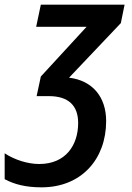

<svg xmlns="http://www.w3.org/2000/svg" viewBox="-80 -562 564 823"><path d="M98 241C269 241 375 120 375 -43C375 -147 316 -217 216 -229L438 -463L454 -542H95L75 -447H291L95 -234L77 -150H129C213 -150 255 -110 255 -35C255 60 202 141 88 141C39 141 -18 123 -60 95V206C-19 228 30 241 98 241Z"/></svg>

Font: Noto Sans SemiCondensed SemiBold
Style: Italic
Weight: 600
Width: 4
Italic angle: -12°
Designer: Monotype Design Team
Foundry: Monotype Imaging Inc.
Version: Version 2.013